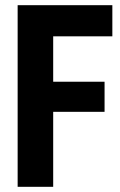

<svg xmlns="http://www.w3.org/2000/svg" viewBox="-20 -720 463 740"><path d="M48 0V-700H413V-580H185V-405H383V-289H185V0Z"/></svg>

Font: Jockey One
Style: Regular
Weight: 400
Designer: TypeTogether
Foundry: TypeTogether
Version: Version 1.002